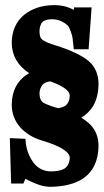

<svg xmlns="http://www.w3.org/2000/svg" viewBox="-20 -469 403 743"><path d="M92.7 -186C48.5 -160.1 26.1 -119.5 25.4 -64.5C25.6 -29.9 37 -0.1 59.4 25C80.9 48 108.2 64.5 141.1 74.4C210.8 95.1 247.1 116.8 250 139.6C249.7 159.2 243.3 173.6 230.6 182.8C218.7 190.2 201.1 194.1 177.7 194.3C150.3 194.1 128.1 183.4 111.2 162.5C93.7 139.3 83.3 113.4 80 84.9L78.3 68.1L18 65.5L23 241.2H70.5L78.3 222.9C89.1 229.2 103.5 235.8 121.7 242.9C139.9 250 156.9 253.6 172.9 253.9C226.3 253.5 268.8 243 300.4 222.6C340.4 195.6 360.7 153 361.3 94.7C361.1 63.4 351.3 37.1 332.1 15.9C322.1 5.5 309.6 -4.3 294.5 -13.5C313.1 -24.8 328.2 -39.5 339.8 -57.6C353.8 -81.1 361 -110.1 361.3 -144.5C361 -181.3 348.5 -210.5 323.6 -232.2C296.6 -254.7 253.9 -275 195.4 -293.2C182.3 -297.3 172.8 -300.6 167 -303C161.2 -305.4 154.3 -308.8 146.5 -313.3C142.6 -315.8 139.3 -319.4 136.6 -324C134.3 -329.9 133 -337.1 132.8 -345.7V-346C132.8 -346.5 132.8 -347.1 132.8 -347.6C133 -365 137.5 -377.7 146.1 -385.6C153.7 -391.3 165.2 -394.2 180.7 -394.5C194.7 -394.4 207 -391.8 217.8 -386.8C228.1 -381.6 236.1 -376.2 241.7 -370.8C246.1 -366 250.1 -357.9 254 -346.7C257.8 -335.4 260.1 -327.1 260.8 -321.7C261.5 -316.2 263.1 -301.8 265.6 -278.3H322.9L334.5 -440.4H266.5L265.5 -430.8C261.2 -433.1 255.8 -435.6 249.3 -438.4C232.4 -445.4 213.1 -449 191.4 -449.2C142.9 -449 103.3 -436.3 72.4 -410.9C41.6 -384.6 26 -348.9 25.4 -303.7C25.7 -254.7 48.2 -215.5 92.7 -186ZM250 -99.6C249.8 -83.8 245.3 -71.6 236.7 -62.9C229.7 -57 219.4 -52.7 205.9 -50.2C186.4 -55.1 168 -61.7 150.5 -69.9C139.2 -76 133.3 -88.1 132.8 -106.4C133 -119.9 137 -131.4 144.6 -141C151.4 -148.4 161.5 -152.7 174.9 -154.1C209.3 -141.9 232.3 -128.8 243.9 -114.9C247.4 -110.2 249.4 -105.1 250 -99.6Z"/></svg>

Font: Bentham
Style: Bold
Weight: 700
Version: Version 002.001